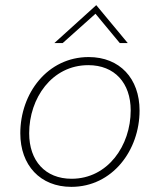

<svg xmlns="http://www.w3.org/2000/svg" viewBox="-20 -721 622 747"><path d="M257.5 6C417.5 6 523 -136.5 523 -291C523 -415.5 446 -499 325 -499C164.5 -499 59 -357.5 59 -202.5C59 -78 136.5 6 257.5 6ZM93.5 -202.5C93.5 -338.5 181.5 -467.5 323.5 -467.5C426 -467.5 488.5 -398 488.5 -291.5C488.5 -154 399 -25.5 258.5 -25.5C156 -25.5 93.5 -95.5 93.5 -202.5ZM191.5 -553.5H224L351.5 -667.5L446 -553.5H477L354.5 -701Z"/></svg>

Font: HK Grotesk ExtraLight
Style: Italic
Weight: 200
Italic angle: -16°
Designer: Alfredo Marco Pradil
Foundry: Hanken Design Co.
Version: Version 3.001;FEAKit 1.0